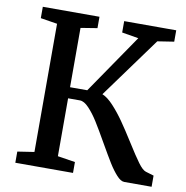

<svg xmlns="http://www.w3.org/2000/svg" viewBox="-82 -822 871 901"><g transform="rotate(10 353.0 -371.5)"><path d="M441.4 -162.6Q408.2 -221.2 386 -256.6Q363.8 -292 340.6 -316.4Q317.4 -340.8 297.4 -340.8H241.2V-64.9L324.7 -51.8V0H49.8V-53.2L129.4 -65.4V-676.3L49.8 -689V-743.2H319.8V-689L241.2 -676.3V-393.6H323.2L516.6 -675.8L437.5 -689V-743.2H685.5V-689L606.9 -676.8L396.5 -387.7Q422.4 -377 450.4 -346.4Q478.5 -315.9 503.9 -279.5Q529.3 -243.2 564 -188Q601.1 -128.9 622.8 -99.4Q644.5 -69.8 660.2 -64.9L699.2 -53.2V0H568.8Q552.2 0 532.2 -22Q512.2 -43.9 492.4 -75.9Q472.7 -107.9 441.4 -162.6Z"/></g></svg>

Font: Merriweather
Style: Regular
Weight: 400
Designer: Eben Sorkin
Foundry: Eben Sorkin
Version: Version 1.584; ttfautohint (v1.6)